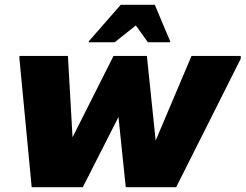

<svg xmlns="http://www.w3.org/2000/svg" viewBox="-20 -780 1023 800"><path d="M61 -535V-547H263L287 -124L243 -130L453 -547H592L637 -113L597 -120L778 -547H983V-535L714 0H504L466 -366H511L325 0H112ZM350 -604V-608L483 -760H625L689 -608V-604H596L546 -674L458 -604Z"/></svg>

Font: Kufam ExtraBold
Style: Italic
Weight: 800
Italic angle: -11°
Designer: Artur Schmal
Foundry: Original Type
Version: Version 1.301; ttfautohint (v1.8.3)